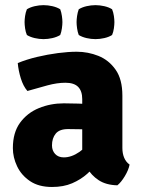

<svg xmlns="http://www.w3.org/2000/svg" viewBox="-20 -712 553 746"><path d="M30 -136.5Q30 -197 58 -235.2Q86 -273.5 131.2 -292Q176.5 -310.5 228 -310.5Q250.5 -310.5 284.8 -309.5Q319 -308.5 346.5 -303V-204Q325 -209 294.8 -209.8Q264.5 -210.5 244.5 -210.5Q211 -210.5 196.5 -192.8Q182 -175 182 -147Q182 -127 194.2 -113.8Q206.5 -100.5 228 -100.5Q258 -100.5 289 -122Q320 -143.5 341.5 -181L363.5 -82Q344 -59 319 -36.8Q294 -14.5 260.5 0Q227 14.5 182 14.5Q130.5 14.5 96.8 -8.2Q63 -31 46.5 -65.8Q30 -100.5 30 -136.5ZM483.5 -72.5Q479.5 -51.5 465 -27.5Q450.5 -3.5 436 8Q392 7 363.2 -12Q334.5 -31 319.2 -58.8Q304 -86.5 299.5 -113V-327Q299.5 -358 283.8 -374.2Q268 -390.5 234 -390.5Q202 -390.5 164 -380.2Q126 -370 86.5 -358.5Q70 -377.5 60.8 -407.8Q51.5 -438 49 -467Q83 -481 124 -490.8Q165 -500.5 205.5 -505.8Q246 -511 278 -511Q322 -511 362.5 -494.8Q403 -478.5 429.2 -441.2Q455.5 -404 455.5 -340.5V-137Q455.5 -115.5 462.5 -99Q469.5 -82.5 483.5 -72.5ZM75.5 -626Q75.5 -636 77.5 -650Q79.5 -664 84.5 -676Q97.5 -684 115 -688Q132.5 -692 149 -692Q166 -692 183.5 -688Q201 -684 214 -676Q218.5 -664 220.5 -650Q222.5 -636 222.5 -626Q222.5 -616 220.5 -601.8Q218.5 -587.5 214 -576Q201 -568 183.5 -564Q166 -560 149 -560Q132.5 -560 115 -564Q97.5 -568 84.5 -576Q79.5 -587.5 77.5 -601.8Q75.5 -616 75.5 -626ZM277.5 -626Q277.5 -636 279.5 -650Q281.5 -664 286 -676Q299 -684 316.5 -688Q334 -692 351 -692Q367.5 -692 385.2 -688Q403 -684 415.5 -676Q420.5 -664 422.5 -650Q424.5 -636 424.5 -626Q424.5 -616 422.5 -601.8Q420.5 -587.5 415.5 -576Q403 -568 385.2 -564Q367.5 -560 351 -560Q334 -560 316.5 -564Q299 -568 286 -576Q281.5 -587.5 279.5 -601.8Q277.5 -616 277.5 -626Z"/></svg>

Font: Signika Light
Style: Bold
Weight: 700
Version: Version 2.003;gftools[0.9.32]